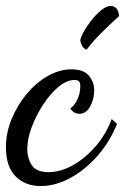

<svg xmlns="http://www.w3.org/2000/svg" viewBox="-26 -572 422 648"><path d="M111 56Q60 56 27 23.5Q-6 -9 -6 -75Q-6 -124 13.5 -171Q33 -218 65 -256Q97 -294 136 -316Q175 -338 215 -338Q257 -338 274.5 -316Q292 -294 292 -267Q292 -238 278.5 -213Q265 -188 242 -188Q223 -188 211 -206Q223 -213 234 -234Q245 -255 245 -282Q245 -292 241 -297Q237 -302 225 -302Q199 -302 171.5 -279Q144 -256 120 -219.5Q96 -183 81 -143Q66 -103 66 -68Q66 -39 81 -15Q96 9 138 9Q177 9 217.5 -13Q258 -35 294 -75Q330 -115 351 -170L369 -154Q345 -94 303.5 -46.5Q262 1 211.5 28.5Q161 56 111 56ZM266 -404Q255 -409 250 -419.5Q245 -430 245 -435Q245 -443 255 -462Q265 -481 281 -501.5Q297 -522 315 -537Q333 -552 348 -552Q358 -552 366 -544.5Q374 -537 376 -518Q340 -485 313.5 -458.5Q287 -432 266 -404Z"/></svg>

Font: Dancing Script SemiBold
Style: Regular
Weight: 600
Designer: Pablo Impallari
Foundry: Pablo Impallari
Version: Version 2.001